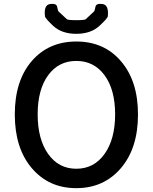

<svg xmlns="http://www.w3.org/2000/svg" viewBox="-20 -966 794 999"><path d="M608 -649Q698 -546 698 -370.5Q698 -195 609 -91Q520 13 377 13Q234 13 145.5 -91Q57 -195 57 -370.5Q57 -546 145 -648Q233 -750 377 -750Q521 -750 608 -649ZM230.5 -165Q285 -88 377 -88Q469 -88 524 -165Q579 -242 579 -371Q579 -500 524 -574.5Q469 -649 377 -649Q285 -649 230.5 -574.5Q176 -500 176 -371Q176 -242 230.5 -165ZM256 -832Q215 -871 214 -881Q207 -940 240 -945Q274 -950 277.5 -930Q281 -910 285 -906Q306 -886 328 -866Q334 -861 377 -861Q420 -861 426 -866Q448 -886 469 -906Q473 -910 476.5 -930Q480 -950 514 -945Q547 -940 541 -881Q540 -871 498 -832Q453 -790 377 -790Q301 -790 256 -832Z"/></svg>

Font: Resource Han Rounded CN Medium
Style: Regular
Weight: 500
Designer: Cyano Hao (round all glyphs); Ryoko NISHIZUKA 西塚涼子 (kana, bopomofo & ideographs); Paul D. Hunt (Latin, Greek & Cyrillic)
Foundry: Cyano Hao
Version: 0.990